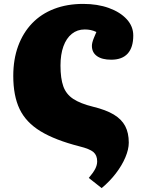

<svg xmlns="http://www.w3.org/2000/svg" viewBox="-20 -733 746 984"><path d="M501 231 435 179Q458 152 468 132.5Q478 113 478 94Q478 63 459 46.5Q440 30 387 17Q262 -15 187.5 -60.5Q113 -106 80.5 -174Q48 -242 48 -344Q48 -429 73 -497Q98 -565 144.5 -613.5Q191 -662 257.5 -687.5Q324 -713 406 -713Q480 -713 538 -692Q596 -671 629.5 -634.5Q663 -598 663 -551Q663 -490 634.5 -458.5Q606 -427 550 -427Q503 -427 477 -445.5Q451 -464 451 -498Q451 -506 453.5 -516Q456 -526 461.5 -539.5Q467 -553 474 -569Q459 -576 445 -579Q431 -582 414 -582Q376 -582 348 -559.5Q320 -537 305 -495.5Q290 -454 290 -397Q290 -331 304.5 -290.5Q319 -250 355.5 -226Q392 -202 457 -186Q523 -170 563 -146Q603 -122 621.5 -87Q640 -52 640 -2Q640 32 622.5 73.5Q605 115 573.5 156Q542 197 501 231Z"/></svg>

Font: Literata Variable Black
Style: Regular
Weight: 900
Designer: Latin by Veronika Burian and Jose Scaglione. Greek by Irene Vlachou. Cyrillic by Vera Evstafieva.
Foundry: TypeTogether
Version: Version 3.021